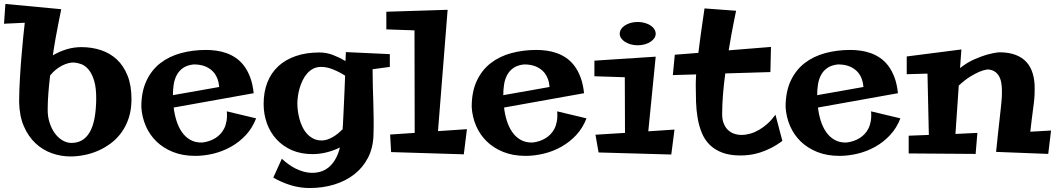

<svg xmlns="http://www.w3.org/2000/svg" viewBox="-47 -760 5293 962"><path d="M611.8 -263.2Q611.8 -210.4 598.1 -168.9Q584.5 -127.4 561 -95.5Q537.6 -63.5 506.8 -40.8Q476.1 -18.1 442.1 -3.7Q408.2 10.7 373 17.3Q337.9 23.9 306.2 23.9Q257.8 23.9 212.2 7.6Q166.5 -8.8 130.6 -42.5Q94.7 -76.2 72.5 -127.4Q50.3 -178.7 48.8 -249Q48.8 -277.3 50 -309.6Q51.3 -341.8 53.2 -375Q55.2 -408.2 57.6 -441.2Q60.1 -474.1 63 -504.4Q68.8 -574.7 77.1 -646L-26.9 -641.1L-20 -740.2L259.8 -713.9Q253.4 -682.6 246.1 -645.5Q239.7 -613.8 232.2 -572Q224.6 -530.3 217.8 -482.9Q251.5 -502.4 287.4 -513.2Q323.2 -523.9 360.8 -523.9Q413.6 -523.9 459.5 -508.5Q505.4 -493.2 539.3 -461.2Q573.2 -429.2 592.5 -380.1Q611.8 -331.1 611.8 -263.2ZM191.9 -209Q191.9 -174.8 201.7 -144.8Q211.4 -114.7 227.8 -92.3Q244.1 -69.8 265.9 -56.9Q287.6 -43.9 311 -43.9Q371.1 -43.9 402.3 -97.2Q433.6 -150.4 435.1 -263.2Q435.5 -319.8 424.8 -355.2Q414.1 -390.6 397.2 -410.9Q380.4 -431.2 360.4 -438.5Q340.3 -445.8 323.2 -446.8Q310.5 -447.3 295.4 -443.4Q280.3 -439.5 264.2 -431.4Q248 -423.3 232.7 -410.9Q217.3 -398.4 204.1 -381.8Q198.7 -336.4 195.3 -292.5Q191.9 -248.5 191.9 -209Z M1236.3 -167Q1217.8 -118.7 1184.8 -83.3Q1151.9 -47.9 1110.4 -24.7Q1068.8 -1.5 1022.5 9.8Q976.1 21 931.2 21Q868.7 21 819.8 1.5Q771 -18.1 736.8 -51.3Q702.6 -84.5 683.3 -129.2Q664.1 -173.8 661.1 -224.1Q661.1 -300.8 686.8 -355.2Q712.4 -409.7 756.6 -443.8Q800.8 -478 859.9 -493.9Q918.9 -509.8 985.4 -509.8Q1009.8 -509.8 1035.9 -506.3Q1062 -502.9 1086.9 -494.1Q1111.8 -485.4 1134.5 -470Q1157.2 -454.6 1175.5 -430.4Q1193.8 -406.2 1206.5 -372.6Q1219.2 -338.9 1224.1 -293L823.2 -221.2Q827.1 -187.5 837.2 -155.3Q847.2 -123 864.3 -98.4Q881.3 -73.7 906.5 -59.3Q931.6 -44.9 966.3 -45.9Q1003.9 -50.3 1032.7 -68.4Q1044.9 -76.2 1056.2 -87.6Q1067.4 -99.1 1075.7 -115.2Q1084 -131.3 1087.9 -152.8Q1091.8 -174.3 1089.4 -202.1ZM1051.3 -324.2Q1049.3 -347.2 1043 -364.3Q1036.6 -381.3 1027.1 -393.6Q1017.6 -405.8 1006.1 -413.8Q994.6 -421.9 982.9 -426.8Q955.6 -438 921.4 -437Q889.2 -433.1 869.1 -418.7Q849.1 -404.3 838.1 -383.1Q827.1 -361.8 823.2 -335.9Q819.3 -310.1 819.3 -283.2Z M1906.2 -424.8 1819.8 -413.1Q1819.8 -370.1 1821 -328.6Q1822.3 -287.1 1823.5 -246.1Q1824.7 -205.1 1825.2 -163.8Q1825.7 -122.6 1824.2 -80.1Q1821.8 -17.6 1796.4 31.2Q1771 80.1 1728 113.5Q1685.1 147 1627.7 164.6Q1570.3 182.1 1503.9 182.1Q1455.1 182.1 1408.9 167.7Q1362.8 153.3 1322.3 129.9L1365.2 35.2Q1380.4 49.8 1398.2 62.7Q1416 75.7 1435.3 85.2Q1454.6 94.7 1475.1 100.3Q1495.6 106 1516.1 106Q1545.4 106 1568.1 96.9Q1590.8 87.9 1607.9 71Q1625 54.2 1637 31Q1648.9 7.8 1656.2 -21Q1624.5 -5.4 1589.4 3.4Q1554.2 12.2 1519 12.2Q1460.4 12.2 1415 -7.8Q1369.6 -27.8 1338.1 -62.3Q1306.6 -96.7 1290.3 -142.3Q1273.9 -188 1273.9 -238.8Q1273.9 -299.3 1292.7 -347.2Q1311.5 -395 1347.4 -428.2Q1383.3 -461.4 1435.3 -479.2Q1487.3 -497.1 1553.2 -497.1Q1589.4 -497.1 1623 -483.9Q1656.7 -470.7 1684.1 -454.1Q1684.6 -463.9 1684.8 -472.4Q1685.1 -481 1685.5 -486.8Q1686 -493.7 1686 -499L1906.2 -488.8ZM1670.9 -129.9Q1672.4 -155.8 1673.8 -187.3Q1675.3 -218.8 1676.8 -251.7Q1678.2 -284.7 1679.7 -317.9Q1681.2 -351.1 1682.1 -380.9Q1654.3 -398.9 1622.6 -411.9Q1590.8 -424.8 1562 -424.8Q1539.6 -424.8 1522.2 -415.8Q1504.9 -406.7 1491.7 -391.6Q1478.5 -376.5 1469.2 -357.2Q1460 -337.9 1454.1 -317.6Q1448.2 -297.4 1445.6 -277.6Q1442.9 -257.8 1442.9 -242.2Q1442.9 -225.6 1445.3 -205.3Q1447.8 -185.1 1453.4 -164.3Q1459 -143.6 1468.3 -124.3Q1477.5 -105 1491.2 -89.8Q1504.9 -74.7 1523.2 -65.4Q1541.5 -56.2 1564.9 -56.2Q1578.6 -56.2 1592.5 -60.8Q1606.4 -65.4 1619.9 -73Q1633.3 -80.6 1645.8 -90.8Q1658.2 -101.1 1669.9 -112.8Q1669.9 -116.7 1669.9 -121.1Q1669.9 -125.5 1670.9 -129.9Z M2292.5 -112.8 2276.9 13.2 1912.6 2 1907.7 -85.9 2030.8 -94.2 2029.8 -607.9 1888.7 -612.8V-701.2L2195.8 -710.9L2147.5 -103Z M2891.6 -167Q2873 -118.7 2840.1 -83.3Q2807.1 -47.9 2765.6 -24.7Q2724.1 -1.5 2677.7 9.8Q2631.3 21 2586.4 21Q2523.9 21 2475.1 1.5Q2426.3 -18.1 2392.1 -51.3Q2357.9 -84.5 2338.6 -129.2Q2319.3 -173.8 2316.4 -224.1Q2316.4 -300.8 2342 -355.2Q2367.7 -409.7 2411.9 -443.8Q2456.1 -478 2515.1 -493.9Q2574.2 -509.8 2640.6 -509.8Q2665 -509.8 2691.2 -506.3Q2717.3 -502.9 2742.2 -494.1Q2767.1 -485.4 2789.8 -470Q2812.5 -454.6 2830.8 -430.4Q2849.1 -406.2 2861.8 -372.6Q2874.5 -338.9 2879.4 -293L2478.5 -221.2Q2482.4 -187.5 2492.4 -155.3Q2502.4 -123 2519.5 -98.4Q2536.6 -73.7 2561.8 -59.3Q2586.9 -44.9 2621.6 -45.9Q2659.2 -50.3 2688 -68.4Q2700.2 -76.2 2711.4 -87.6Q2722.7 -99.1 2731 -115.2Q2739.3 -131.3 2743.2 -152.8Q2747.1 -174.3 2744.6 -202.1ZM2706.5 -324.2Q2704.6 -347.2 2698.2 -364.3Q2691.9 -381.3 2682.4 -393.6Q2672.9 -405.8 2661.4 -413.8Q2649.9 -421.9 2638.2 -426.8Q2610.8 -438 2576.7 -437Q2544.4 -433.1 2524.4 -418.7Q2504.4 -404.3 2493.4 -383.1Q2482.4 -361.8 2478.5 -335.9Q2474.6 -310.1 2474.6 -283.2Z M3332.5 -110.8 3316.4 14.2 2952.1 3.9 2936.5 -85 3084.5 -94.2 3083.5 -373 2931.2 -377.9V-456.1L3238.3 -476.1L3201.2 -102.1ZM3238.3 -590.8Q3238.3 -579.1 3231.2 -568.6Q3224.1 -558.1 3211.9 -550.3Q3199.7 -542.5 3183.3 -537.8Q3167 -533.2 3148.4 -533.2Q3129.4 -533.2 3113 -537.8Q3096.7 -542.5 3084.5 -550.3Q3072.3 -558.1 3065.2 -568.6Q3058.1 -579.1 3058.1 -590.8Q3058.1 -603 3065.2 -614Q3072.3 -625 3084.5 -632.8Q3096.7 -640.6 3113 -645.3Q3129.4 -649.9 3148.4 -649.9Q3167 -649.9 3183.3 -645.3Q3199.7 -640.6 3211.9 -632.8Q3224.1 -625 3231.2 -614Q3238.3 -603 3238.3 -590.8Z M3571.3 -188Q3571.3 -161.6 3578.9 -142.1Q3586.4 -122.6 3599.6 -109.6Q3612.8 -96.7 3630.6 -90.3Q3648.4 -84 3668.9 -84Q3689.5 -84 3711.9 -90.3Q3734.4 -96.7 3756.3 -109.4Q3778.3 -122.1 3799.3 -141.1Q3820.3 -160.2 3838.4 -185.1Q3843.3 -167.5 3848.6 -146.5Q3853.5 -128.4 3859.6 -104.7Q3865.7 -81.1 3873 -54.2Q3843.8 -32.2 3815.4 -18.1Q3787.1 -3.9 3760.5 4.4Q3733.9 12.7 3709.5 15.9Q3685.1 19 3664.1 19Q3609.4 19 3571.5 4.6Q3533.7 -9.8 3508.5 -34.9Q3483.4 -60.1 3469.5 -94Q3455.6 -127.9 3448.7 -167.2Q3441.9 -206.5 3440.4 -249.3Q3439 -292 3439 -334Q3439 -344.7 3439.5 -358.4Q3439.9 -372.1 3440.9 -387.2L3324.2 -383.8L3334 -485.8L3452.1 -495.1Q3457 -536.6 3462.6 -576.2Q3468.3 -615.7 3472.7 -647.5Q3478 -684.6 3482.9 -717.8L3641.1 -706.1Q3635.3 -679.7 3629.4 -648.4Q3624 -621.6 3617.4 -585.7Q3610.8 -549.8 3604 -507.8L3815.9 -524.9L3813 -398.9L3586.9 -392.1Q3579.6 -337.4 3575.4 -285.4Q3571.3 -233.4 3571.3 -188Z M4464.4 -167Q4445.8 -118.7 4412.8 -83.3Q4379.9 -47.9 4338.4 -24.7Q4296.9 -1.5 4250.5 9.8Q4204.1 21 4159.2 21Q4096.7 21 4047.9 1.5Q3999 -18.1 3964.8 -51.3Q3930.7 -84.5 3911.4 -129.2Q3892.1 -173.8 3889.2 -224.1Q3889.2 -300.8 3914.8 -355.2Q3940.4 -409.7 3984.6 -443.8Q4028.8 -478 4087.9 -493.9Q4147 -509.8 4213.4 -509.8Q4237.8 -509.8 4263.9 -506.3Q4290 -502.9 4314.9 -494.1Q4339.8 -485.4 4362.5 -470Q4385.3 -454.6 4403.6 -430.4Q4421.9 -406.2 4434.6 -372.6Q4447.3 -338.9 4452.1 -293L4051.3 -221.2Q4055.2 -187.5 4065.2 -155.3Q4075.2 -123 4092.3 -98.4Q4109.4 -73.7 4134.5 -59.3Q4159.7 -44.9 4194.3 -45.9Q4231.9 -50.3 4260.7 -68.4Q4272.9 -76.2 4284.2 -87.6Q4295.4 -99.1 4303.7 -115.2Q4312 -131.3 4315.9 -152.8Q4319.8 -174.3 4317.4 -202.1ZM4279.3 -324.2Q4277.3 -347.2 4271 -364.3Q4264.6 -381.3 4255.1 -393.6Q4245.6 -405.8 4234.1 -413.8Q4222.7 -421.9 4210.9 -426.8Q4183.6 -438 4149.4 -437Q4117.2 -433.1 4097.2 -418.7Q4077.1 -404.3 4066.2 -383.1Q4055.2 -361.8 4051.3 -335.9Q4047.4 -310.1 4047.4 -283.2Z M4850.1 -94.2 4841.3 11.2 4505.9 8.8V-80.1L4606.9 -84L4600.1 -391.1L4496.1 -388.2V-477.1L4770 -512.2L4763.2 -418.9Q4798.8 -446.8 4833.7 -462.2Q4868.7 -477.5 4896.5 -485.8Q4929.2 -495.1 4959 -498Q5007.3 -498 5041.3 -485.1Q5075.2 -472.2 5096.4 -448.5Q5117.7 -424.8 5127.4 -391.6Q5137.2 -358.4 5137.2 -317.9Q5137.2 -300.8 5136.7 -287.6Q5136.2 -274.4 5135 -262Q5133.8 -249.5 5132.1 -236.1Q5130.4 -222.7 5127.9 -204.1Q5125.5 -185.5 5122.3 -160.4Q5119.1 -135.3 5115.2 -100.1L5219.2 -106L5205.1 11.2L4943.8 1Q4949.7 -56.2 4954.1 -97.2Q4958.5 -138.2 4961.9 -167.2Q4965.3 -196.3 4967.3 -216.1Q4969.2 -235.8 4970.7 -250.7Q4972.2 -265.6 4972.7 -277.8Q4973.1 -290 4973.1 -304.2Q4973.1 -326.2 4969.7 -345.5Q4966.3 -364.7 4957.8 -379.4Q4949.2 -394 4935.3 -402.6Q4921.4 -411.1 4900.9 -412.1Q4882.3 -409.7 4859.9 -400.4Q4840.3 -392.1 4814.2 -376.2Q4788.1 -360.4 4756.8 -331.1L4740.2 -88.9Z"/></svg>

Font: Peralta
Style: Regular
Weight: 400
Designer: Astigmatic (AOETI)
Foundry: Astigmatic (AOETI)
Version: Version 1.000